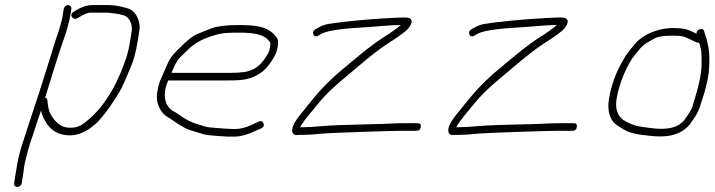

<svg xmlns="http://www.w3.org/2000/svg" viewBox="-20 -564 2826 759"><path d="M232 -529 227.2 -499C226.3 -493 224.7 -486.2 222.5 -478.5C216.9 -459.1 214.7 -447.2 207.3 -427C191.7 -384.1 184.9 -354.5 166.6 -298.7C146.8 -238.1 138.7 -207.6 120.9 -156C108.3 -119.2 83.6 -40.6 70.9 -3.1C55.4 42.3 49.6 72.9 41.7 123L35.9 160C34.5 168.8 40 175 48.5 175C56.9 175 64.5 168.8 65.9 160L71.7 123C74.4 105.8 75.3 91.2 79.2 75.5C87.6 42.5 92.3 20.1 106.4 -20C120.4 -59.5 129.7 -92.4 142.5 -128C142.3 -126.7 142.3 -125 142.7 -123C162.4 -60.3 198.6 -29 256.6 -29C282.9 -29 310.1 -38.7 338 -58C349 -66.7 357.9 -74.3 365.6 -81C388.8 -106.5 410.2 -134.6 430 -165.5C458 -209.2 461.2 -212.2 495.8 -297C508 -323 517.7 -359 524.9 -405L530.8 -442C537.3 -483.2 515.2 -523.1 483 -531.5L463.8 -536.5C447.5 -540.7 429 -544 406.6 -544H345.5C326 -544 305.3 -537.7 283.5 -525L270.3 -517C251.2 -505 268.5 -481 288.1 -493L302.7 -502C316.8 -510 328.6 -514 338.2 -514H400C412.7 -514 425.7 -511.1 436.2 -510.5C446.9 -509.9 459.6 -505.5 468.5 -503.5C482.6 -500.4 493.6 -485.2 498.4 -471L500.8 -457.5C501.6 -452.5 501.7 -447.3 500.8 -442L494.9 -405C484.7 -340 472.8 -318.2 456.4 -275C427.3 -210.9 428.1 -214.5 405.1 -178.4C379.3 -138.1 348.4 -103.7 309.5 -75C295 -64.3 278.5 -59 260.1 -59C254.5 -59 249.4 -59.3 244.7 -60C219.3 -63.1 195.6 -82 178 -116.7C173.1 -126.4 169.6 -142.9 167.5 -166C167.2 -172.7 164.2 -176.7 158.4 -178C170.3 -219 217.2 -369 233.7 -414.2C239.7 -430.7 243.7 -443.2 245.7 -451.5C249.2 -466.2 254.9 -484.1 257.2 -499L262 -529C263.2 -536.9 257.3 -544 249.4 -544C241.4 -544 233.2 -536.9 232 -529Z M657.7 -276C665.7 -294 672 -310.8 682.2 -325.8C687.1 -333 702.4 -348.4 727.9 -372C754.7 -398.4 796.2 -417.8 848.1 -430C862.2 -433.3 887.7 -435 924.5 -435C970.5 -435 1015.7 -430.6 1036.5 -409.5C1049.2 -396.5 1050.6 -397.7 1046.8 -374C1045.3 -364 1041.4 -354.3 1035.2 -345C1017.2 -315.5 997.5 -296.5 976.2 -288C960.9 -280 933.7 -276 889.7 -276ZM645 -246H885C944.7 -246 976.1 -250.8 1015.8 -279.7C1036.8 -295 1071.7 -341.8 1076.8 -373.7C1082.1 -407.2 1079.2 -412.1 1060.8 -430.5C1032.7 -458.5 992.1 -465 923.2 -465C872.9 -465 835.5 -460 811 -450.1C792.7 -442.7 774.6 -435.4 756.8 -428.2C729.6 -415.3 701.5 -385.2 681.5 -366C658.2 -343.7 649.3 -329.4 633.5 -291.5C617.1 -252.3 608.6 -243.6 601.5 -199C597 -170.4 603.2 -144.5 620.1 -121.5C633.5 -103.2 653.6 -96.2 670.2 -83.5C683.4 -73.4 696.5 -66.4 713 -57.1C728.8 -48.6 764.2 -40.4 782.5 -33.8C792.1 -30.3 824.1 -27.1 878.6 -24H907.4C930.1 -24 957.2 -31.3 988.9 -46L1011.5 -56C1021.8 -60.8 1025.2 -67.6 1021.7 -76.5C1015.9 -91.4 1002.8 -84.5 979 -72C953.1 -60 930.4 -54 910.9 -54C875.3 -54 841 -57.9 813.5 -60C787.4 -62 787.9 -66.1 758.2 -73.9C740.6 -78.5 716.4 -90.3 689.3 -109.5C682.8 -114.5 676.1 -118.7 669.3 -122C639.9 -136.4 626.6 -168.2 632.9 -207.5C635.9 -226.7 640.5 -233.5 645 -246Z M1643.4 -62C1645 -72 1640.8 -77 1630.8 -77H1573.8C1530.6 -77 1528.1 -74.3 1422.8 -72.3C1347.4 -70.8 1290.4 -68.6 1252.9 -65.5C1220.8 -62.5 1195.1 -61 1175.8 -61H1166.8C1170.7 -70.6 1182.6 -87.5 1202.6 -111.7C1252.1 -171.7 1265.3 -190.9 1334.8 -250L1394.3 -300C1443.4 -342.1 1483 -372.7 1513.3 -392C1555.9 -419.2 1583.1 -438.7 1593.2 -450.7C1612.2 -473.3 1615.8 -495 1580 -495C1569.6 -495 1558.3 -494.7 1546.2 -494C1461.8 -489.4 1414.3 -486.3 1327.1 -476.1C1266.3 -467.7 1264.9 -470.1 1226.1 -448C1217.1 -442 1215 -434.7 1219.8 -426C1224.5 -417.4 1234 -418.4 1248.1 -429C1268.9 -441.5 1319.1 -450.4 1414.1 -455.5C1465.3 -458.3 1514.2 -465 1564.4 -465C1545 -448.9 1523.5 -433.5 1500.1 -418.9C1453.9 -390.1 1410.8 -353.7 1369.9 -320L1310.4 -270C1272.1 -235.3 1244.7 -206 1224.9 -182L1197.7 -149C1189.5 -139 1182 -129.7 1175.3 -121C1143.7 -83.8 1130.6 -57.2 1136.1 -41C1138.2 -35 1142.8 -31.3 1149.9 -30C1156 -30.7 1167.1 -31 1183.2 -31C1199.4 -31 1221.6 -32.5 1249.9 -35.5C1295.7 -39.6 1535.1 -47 1569 -47H1626C1636 -47 1641.8 -52 1643.4 -62Z M2260.4 -62C2262 -72 2257.8 -77 2247.8 -77H2190.8C2147.6 -77 2145.1 -74.3 2039.8 -72.3C1964.4 -70.8 1907.4 -68.6 1869.9 -65.5C1837.8 -62.5 1812.1 -61 1792.8 -61H1783.8C1787.7 -70.6 1799.6 -87.5 1819.6 -111.7C1869.1 -171.7 1882.3 -190.9 1951.8 -250L2011.3 -300C2060.4 -342.1 2100 -372.7 2130.3 -392C2172.9 -419.2 2200.1 -438.7 2210.2 -450.7C2229.2 -473.3 2232.8 -495 2197 -495C2186.6 -495 2175.3 -494.7 2163.2 -494C2078.8 -489.4 2031.3 -486.3 1944.1 -476.1C1883.3 -467.7 1881.9 -470.1 1843.1 -448C1834.1 -442 1832 -434.7 1836.8 -426C1841.5 -417.4 1851 -418.4 1865.1 -429C1885.9 -441.5 1936.1 -450.4 2031.1 -455.5C2082.3 -458.3 2131.2 -465 2181.4 -465C2162 -448.9 2140.5 -433.5 2117.1 -418.9C2070.9 -390.1 2027.8 -353.7 1986.9 -320L1927.4 -270C1889.1 -235.3 1861.7 -206 1841.9 -182L1814.7 -149C1806.5 -139 1799 -129.7 1792.3 -121C1760.7 -83.8 1747.6 -57.2 1753.1 -41C1755.2 -35 1759.8 -31.3 1766.9 -30C1773 -30.7 1784.1 -31 1800.2 -31C1816.4 -31 1838.6 -32.5 1866.9 -35.5C1912.7 -39.6 2152.1 -47 2186 -47H2243C2253 -47 2258.8 -52 2260.4 -62Z M2744.4 -394C2744.8 -392 2746.5 -385.6 2749.7 -374.8C2752.8 -364 2754 -340.8 2753.3 -305.1C2752.6 -269.5 2740.6 -215.6 2717.4 -143.5C2713 -129.8 2702.3 -112 2685.3 -90C2661.2 -59.8 2620.9 -48.9 2554.5 -57.5C2501.6 -64.3 2484.9 -65.5 2443.3 -90C2420.1 -108.2 2411.5 -135.8 2417.3 -172.7C2427.1 -234.3 2460.6 -312.9 2489.3 -346C2496.2 -354 2503.5 -363 2511.1 -373C2527.6 -391.2 2540.9 -397.1 2566.2 -411.5C2579.8 -419.2 2602.6 -423 2634.6 -423C2670.1 -423 2680.8 -422.2 2708.2 -408.5C2725.8 -399.5 2737.8 -394.7 2744.4 -394ZM2733.3 -431C2729.6 -433 2724.6 -435.3 2718.4 -438C2696.8 -447.2 2689 -453 2639.3 -453C2576.5 -453 2517.4 -424.3 2489.8 -390L2466.3 -361.5C2458.8 -352.5 2450.9 -340.3 2442.5 -325C2414.2 -276.8 2395.7 -225.4 2387.1 -171C2381.5 -135.8 2386.7 -106.8 2402.8 -84C2408.9 -75.4 2425.8 -63.3 2453.5 -47.8C2464.4 -41.7 2481.3 -36.4 2507.9 -32L2545 -27.5C2625.9 -17.6 2676.3 -33.4 2708.9 -75C2727.9 -101.1 2739.9 -121.6 2744.8 -136.5C2759.3 -180.6 2771.8 -213.5 2781.6 -275C2786.5 -325 2784.7 -366 2776 -398C2773.8 -406.2 2773.2 -413.8 2769.5 -420L2763.7 -440C2762.1 -449 2755.1 -451.4 2742.8 -447C2737.1 -445 2734 -439.7 2733.3 -431Z"/></svg>

Font: MewTooHand
Style: WideIta
Weight: 400
Designer: Mew Too, Robert Jablonski
Version: Version 0.77